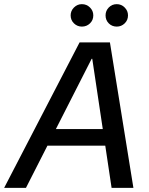

<svg xmlns="http://www.w3.org/2000/svg" viewBox="-53 -904 717 924"><path d="M-33 0 330 -700H476L589 0H484L391 -621H388L72 0ZM114 -203 156 -283H494L507 -203ZM341 -776Q319 -776 303 -791.5Q287 -807 287 -830Q287 -852 303 -868Q319 -884 341 -884Q364 -884 380 -868Q396 -852 396 -830Q396 -807 380 -791.5Q364 -776 341 -776ZM509 -776Q486 -776 470.5 -791.5Q455 -807 455 -830Q455 -852 470.5 -868Q486 -884 509 -884Q531 -884 547 -868Q563 -852 563 -830Q563 -807 547 -791.5Q531 -776 509 -776Z"/></svg>

Font: DM Sans 36pt Medium
Style: Italic
Weight: 500
Italic angle: -10°
Designer: Colophon Foundry, Jonny Pinhorn
Foundry: Colophon Foundry
Version: Version 4.004;gftools[0.9.30]